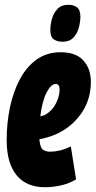

<svg xmlns="http://www.w3.org/2000/svg" viewBox="-20 -775 401 805"><path d="M299 -23Q269 -5 234.5 2.5Q200 10 169 10Q90 10 49 -41Q8 -92 8 -187Q8 -260 22 -326Q36 -392 64 -444Q92 -496 134.5 -526Q177 -556 234 -556Q299 -556 330 -521Q361 -486 361 -432Q361 -352 315 -291.5Q269 -231 197 -205Q171 -196 145 -191Q148 -157 159.5 -148Q171 -139 190 -139Q209 -139 230.5 -144Q252 -149 277 -161ZM214 -423Q194 -423 175.5 -387.5Q157 -352 149 -287Q162 -290 170 -294Q198 -310 213.5 -339.5Q229 -369 230 -398Q230 -423 214 -423ZM242 -600Q220 -600 205.5 -610Q191 -620 191 -649Q191 -672 198 -696.5Q205 -721 221.5 -738Q238 -755 266 -755Q288 -755 302.5 -744.5Q317 -734 317 -705Q317 -682 310 -657.5Q303 -633 287 -616.5Q271 -600 242 -600Z"/></svg>

Font: Georama ExtraCondensed ExtraBold
Style: Italic
Weight: 800
Width: 2
Italic angle: -9°
Designer: Jean-Baptiste Levee
Foundry: Production Type
Version: Version 1.000